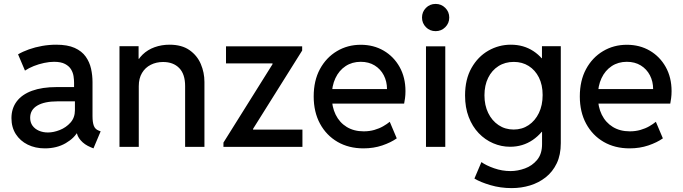

<svg xmlns="http://www.w3.org/2000/svg" viewBox="-20 -758 3525 991"><path d="M211.4 7.8Q162.1 7.8 123 -11.5Q84 -30.8 61.5 -65.9Q39.1 -101.1 39.1 -148.4Q39.1 -198.2 66.2 -234.4Q93.3 -270.5 145.5 -289.6Q197.8 -308.6 272.5 -308.6H382.8V-234.9H276.9Q209.5 -234.9 172.6 -213.1Q135.7 -191.4 135.7 -149.9Q135.7 -126 147.9 -109.1Q160.2 -92.3 180.9 -83.3Q201.7 -74.2 227.5 -74.2Q256.3 -74.2 288.6 -86.9Q320.8 -99.6 343.8 -125.2Q366.7 -150.9 366.7 -189V-242.7L362.3 -271.5V-332Q362.3 -346.2 359.6 -364.5Q356.9 -382.8 346.9 -399.7Q336.9 -416.5 315.9 -427.7Q294.9 -439 258.8 -439Q234.9 -439 207.3 -433.1Q179.7 -427.2 154.1 -417Q128.4 -406.7 108.9 -393.6L73.2 -477.5Q97.2 -491.7 129.4 -503.2Q161.6 -514.6 197.8 -521Q233.9 -527.3 270 -527.3Q328.6 -527.3 365.5 -510.7Q402.3 -494.1 422.4 -465.8Q442.4 -437.5 450 -403.3Q457.5 -369.1 457.5 -334V-158.2Q457.5 -126.5 464.4 -108.6Q471.2 -90.8 489.3 -84L499.5 -80.1L462.4 7.8L448.2 2Q416 -11.2 396.5 -33.7Q377 -56.2 376 -78.6L395 -69.3H359.9L383.8 -83Q365.2 -45.9 319.1 -19Q272.9 7.8 211.4 7.8Z M596.7 0V-519.5H695.3V-454.6H715.3L677.7 -414.6Q689.9 -451.2 716.1 -476.3Q742.2 -501.5 778.1 -514.4Q814 -527.3 855 -527.3Q918 -527.3 957.8 -499.5Q997.6 -471.7 1016.4 -427.7Q1035.2 -383.8 1035.2 -335V0H935.5V-313.5Q935.5 -375.5 905 -406.7Q874.5 -438 821.8 -438Q786.6 -438 758.1 -423.6Q729.5 -409.2 712.9 -381.3Q696.3 -353.5 696.3 -313.5V0Z M1133.3 0V-22L1386.7 -426.8V-430.7H1146.5V-519H1539.6V-497.1L1286.1 -92.8V-88.9H1541V0Z M1856 7.8Q1780.3 7.8 1722.4 -25.6Q1664.6 -59.1 1631.8 -119.4Q1599.1 -179.7 1599.1 -260.3Q1599.1 -341.8 1631.3 -401.4Q1663.6 -460.9 1718.8 -493.9Q1773.9 -526.9 1841.8 -526.9Q1908.2 -526.9 1960.2 -496.6Q2012.2 -466.3 2042.5 -412.4Q2072.8 -358.4 2072.8 -287.6Q2072.8 -268.1 2070.6 -251.7Q2068.4 -235.4 2065.9 -223.1H1674.3V-298.3H1977.5Q1977.5 -337.4 1960.9 -369.4Q1944.3 -401.4 1913.8 -420.2Q1883.3 -439 1841.8 -439Q1797.4 -439 1763.7 -416.7Q1730 -394.5 1711.2 -354.5Q1692.4 -314.5 1692.4 -261.2Q1692.4 -207 1712.4 -166.3Q1732.4 -125.5 1769.5 -102.8Q1806.6 -80.1 1857.4 -80.1Q1886.7 -80.1 1912.1 -87.4Q1937.5 -94.7 1957.5 -106.2Q1977.5 -117.7 1991.7 -129.4L2027.8 -43.9Q1997.6 -22.5 1952.9 -7.3Q1908.2 7.8 1856 7.8Z M2178.7 0V-519H2278.3V0ZM2228.5 -597.2Q2198.7 -597.2 2178.5 -617.7Q2158.2 -638.2 2158.2 -667.5Q2158.2 -696.8 2178.5 -717.3Q2198.7 -737.8 2228.5 -737.8Q2257.8 -737.8 2278.3 -717.3Q2298.8 -696.8 2298.8 -667.5Q2298.8 -638.2 2278.3 -617.7Q2257.8 -597.2 2228.5 -597.2Z M2621.1 212.9Q2563 212.9 2511 197.5Q2459 182.1 2428.7 163.6L2464.8 78.6Q2489.3 96.2 2530.5 110.6Q2571.8 125 2615.2 125Q2651.9 125 2689.5 111.3Q2727.1 97.7 2752.4 67.1Q2777.8 36.6 2777.8 -13.7V-77.6H2762.7L2782.2 -125V-407.7L2754.9 -457.5H2777.3V-519.5H2874.5V-19Q2874.5 41.5 2853.5 85.2Q2832.5 128.9 2796.6 157.2Q2760.7 185.5 2715.6 199.2Q2670.4 212.9 2621.1 212.9ZM2612.8 -0.5Q2567.4 -0.5 2525.4 -18.6Q2483.4 -36.6 2450.7 -70.8Q2418 -105 2399.2 -154.1Q2380.4 -203.1 2380.4 -265.1Q2380.4 -348.6 2413.6 -407.2Q2446.8 -465.8 2500.7 -496.6Q2554.7 -527.3 2616.7 -527.3Q2682.6 -527.3 2733.2 -494.1Q2783.7 -460.9 2812.3 -402.3Q2840.8 -343.8 2840.8 -268.6Q2840.8 -191.9 2811 -131.3Q2781.2 -70.8 2729.7 -35.6Q2678.2 -0.5 2612.8 -0.5ZM2631.3 -89.4Q2674.8 -89.4 2708.5 -112.1Q2742.2 -134.8 2761.5 -174.8Q2780.8 -214.8 2780.8 -267.6Q2780.8 -319.8 2761.5 -358.2Q2742.2 -396.5 2708.7 -417.5Q2675.3 -438.5 2631.8 -438.5Q2586.9 -438.5 2552.7 -416.7Q2518.6 -395 2499.5 -356.2Q2480.5 -317.4 2480.5 -266.1Q2480.5 -214.8 2499.8 -175Q2519 -135.3 2553.2 -112.3Q2587.4 -89.4 2631.3 -89.4Z M3229.5 7.8Q3153.8 7.8 3095.9 -25.6Q3038.1 -59.1 3005.4 -119.4Q2972.7 -179.7 2972.7 -260.3Q2972.7 -341.8 3004.9 -401.4Q3037.1 -460.9 3092.3 -493.9Q3147.5 -526.9 3215.3 -526.9Q3281.7 -526.9 3333.7 -496.6Q3385.7 -466.3 3416 -412.4Q3446.3 -358.4 3446.3 -287.6Q3446.3 -268.1 3444.1 -251.7Q3441.9 -235.4 3439.5 -223.1H3047.9V-298.3H3351.1Q3351.1 -337.4 3334.5 -369.4Q3317.9 -401.4 3287.4 -420.2Q3256.8 -439 3215.3 -439Q3170.9 -439 3137.2 -416.7Q3103.5 -394.5 3084.7 -354.5Q3065.9 -314.5 3065.9 -261.2Q3065.9 -207 3085.9 -166.3Q3106 -125.5 3143.1 -102.8Q3180.2 -80.1 3231 -80.1Q3260.3 -80.1 3285.6 -87.4Q3311 -94.7 3331.1 -106.2Q3351.1 -117.7 3365.2 -129.4L3401.4 -43.9Q3371.1 -22.5 3326.4 -7.3Q3281.7 7.8 3229.5 7.8Z"/></svg>

Font: Reddit Sans Medium
Style: Regular
Weight: 500
Designer: Stephen Hutchings
Foundry: Reddit
Version: Version 1.014